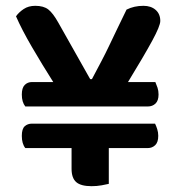

<svg xmlns="http://www.w3.org/2000/svg" viewBox="-20 -633 612 660"><path d="M67 -267Q55 -282 55 -308Q55 -331 65 -341Q75 -351 90 -351H163Q125 -411 90 -471Q55 -531 35 -577Q45 -591 61.5 -602Q78 -613 101 -613Q130 -613 146 -600.5Q162 -588 180 -556L290 -361H296Q314 -395 328.5 -422.5Q343 -450 356 -477.5Q369 -505 383 -534Q397 -563 415 -600Q441 -613 473 -613Q499 -613 515 -599Q531 -585 531 -561Q531 -544 503 -492.5Q475 -441 420 -351H514Q518 -342 521.5 -331.5Q525 -321 525 -308Q525 -287 514.5 -277Q504 -267 488 -267ZM354 -124V-1Q346 1 329.5 4Q313 7 295 7Q258 7 242 -7Q226 -21 226 -53V-124H67Q55 -139 55 -166Q55 -190 65 -199Q75 -208 90 -208H513Q517 -200 520.5 -189Q524 -178 524 -166Q524 -144 513.5 -134Q503 -124 488 -124Z"/></svg>

Font: Baloo Tammudu 2 SemiBold
Style: Regular
Weight: 600
Designer: Maithili Shingre, Omkar Shende and Ek Type
Foundry: Ek Type
Version: Version 1.640;hotconv 1.0.111;makeotfexe 2.5.65597; ttfautoh